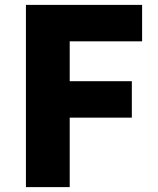

<svg xmlns="http://www.w3.org/2000/svg" viewBox="-20 -765 644 785"><path d="M86 0V-745H561V-596H265V-433H519V-284H265V0Z"/></svg>

Font: Source Han Sans TC Heavy
Style: Regular
Weight: 900
Designer: Ryoko NISHIZUKA Ë•øÂ°öÊ∂ºÂ≠ê (kana, bopomofo & ideographs); Paul D. Hunt (Latin, Greek & Cyrillic); Sandoll Communicatio
Foundry: Adobe
Version: Version 2.004;hotconv 1.0.118;makeotfexe 2.5.65603